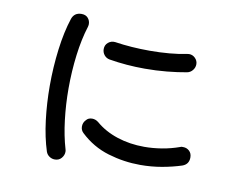

<svg xmlns="http://www.w3.org/2000/svg" viewBox="-77 -816 1153 912"><g transform="rotate(10 500.0 -359.5)"><path d="M240 -8Q226 -8 214 -16Q202 -24 197 -38Q176 -103 166 -184Q156 -265 156 -349Q156 -439 167 -525.5Q178 -612 200 -679Q211 -711 246 -711Q266 -711 277 -698.5Q288 -686 288 -669Q288 -664 286 -656Q266 -593 256 -514Q246 -435 246 -352Q246 -275 255 -200.5Q264 -126 282 -65Q283 -62 283.5 -59Q284 -56 284 -53Q284 -36 272 -22Q260 -8 240 -8ZM414 -521Q398 -524 388 -536.5Q378 -549 378 -565Q378 -585 392.5 -597Q407 -609 426 -607Q506 -595 594 -595Q643 -595 689 -599Q735 -603 773 -611Q776 -612 782 -612Q799 -612 811.5 -599.5Q824 -587 824 -570Q824 -554 813.5 -541Q803 -528 787 -525Q744 -517 692.5 -512Q641 -507 586 -507Q498 -507 414 -521ZM842 -85Q799 -71 748.5 -62Q698 -53 644 -53Q565 -53 488.5 -76Q412 -99 353 -155Q340 -167 340 -185Q340 -204 353 -217Q363 -230 382 -230Q398 -230 412 -219Q456 -181 517 -161Q578 -141 648 -141Q689 -141 732 -148Q775 -155 817 -170Q821 -172 824 -172Q827 -172 831 -172Q848 -172 860.5 -160.5Q873 -149 873 -129Q873 -96 842 -85Z"/></g></svg>

Font: Kiwi Maru Medium
Style: Regular
Weight: 500
Designer: Hiroki-Chan
Version: Version 1.100